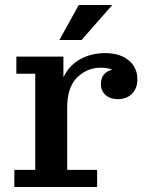

<svg xmlns="http://www.w3.org/2000/svg" viewBox="-20 -743 595 763"><path d="M216 -584 293 -723H426L304 -584ZM37 0V-68H120V-450H45V-518H232V-436Q257 -486 301 -509Q345 -532 398 -532Q456 -532 491 -503.5Q526 -475 526 -427Q526 -393 505 -371Q484 -349 448 -349Q418 -349 399.5 -365.5Q381 -382 381 -408Q381 -455 426 -466Q407 -474 380 -474Q326 -474 286.5 -435Q247 -396 247 -316V-68H366V0Z"/></svg>

Font: Montagu Slab 16pt Medium
Style: Regular
Weight: 500
Designer: Florian Karsten
Foundry: Florian Karsten
Version: Version 1.000; ttfautohint (v1.8.3)